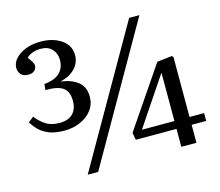

<svg xmlns="http://www.w3.org/2000/svg" viewBox="-103 -846 1136 993"><g transform="rotate(-15 465.0 -350.0)"><path d="M249 14 666 -714H721L305 14ZM754 0V-96H536L529 -135L748 -457L827 -466L835 -460V-138H913V-96H835V0ZM580 -138H754V-397ZM194 -237Q138 -237 104 -253Q70 -269 52 -290Q34 -311 25 -326L54 -349Q71 -325 101.5 -303.5Q132 -282 179 -282Q225 -282 249.5 -306.5Q274 -331 274 -375Q274 -426 244 -446.5Q214 -467 151 -465L154 -497Q210 -502 237 -528Q264 -554 264 -597Q264 -632 242.5 -655Q221 -678 182 -678Q157 -678 136.5 -670Q116 -662 106 -650Q116 -637 124 -624Q132 -611 132 -603Q132 -588 121 -576.5Q110 -565 88 -565Q61 -565 48 -579.5Q35 -594 35 -615Q35 -641 55 -663.5Q75 -686 110 -700Q145 -714 191 -714Q257 -714 301.5 -683.5Q346 -653 346 -600Q346 -560 317.5 -530Q289 -500 242 -489V-487Q296 -480 330 -453Q364 -426 364 -373Q364 -332 340 -301Q316 -270 277 -253.5Q238 -237 194 -237Z"/></g></svg>

Font: Literata 36pt
Style: Regular
Weight: 400
Designer: Latin by Veronika Burian and Jose Scaglione. Greek by Irene Vlachou. Cyrillic by Vera Evstafieva.
Foundry: TypeTogether
Version: Version 3.002